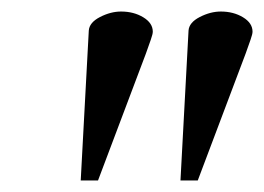

<svg xmlns="http://www.w3.org/2000/svg" viewBox="-20 -731 458 333"><path d="M233 -638 150 -418H120L134 -678Q135 -692 153.5 -701.5Q172 -711 190 -711Q212 -711 228.5 -701Q245 -691 245 -676Q245 -672 241.5 -662Q238 -652 233 -638ZM406 -638 323 -418H293L307 -678Q308 -692 326.5 -701.5Q345 -711 363 -711Q385 -711 401.5 -701Q418 -691 418 -676Q418 -672 414.5 -662Q411 -652 406 -638Z"/></svg>

Font: Castoro
Style: Italic
Weight: 400
Italic angle: -11°
Designer: John Hudson with Paul Hanslow, assisted by Kaja Sojewska.
Foundry: Tiro Typeworks Ltd.
Version: Version 2.04